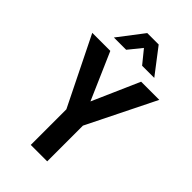

<svg xmlns="http://www.w3.org/2000/svg" viewBox="-270 -994 1080 1080"><g transform="rotate(45 270.0 -454.0)"><path d="M335.9 -284.2V0H205.1V-283.2L3.9 -690.4H147.5L269.5 -410.2L392.6 -690.4H537.1ZM223.6 -908.2H314.5L429.7 -757.8H333L269.5 -835.9L206.1 -757.8H108.4Z"/></g></svg>

Font: DINish
Style: Bold
Weight: 700
Designer: Bert Driehuis
Foundry: Playbeing
Version: Version 3.008; git-95204e4c-release